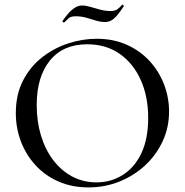

<svg xmlns="http://www.w3.org/2000/svg" viewBox="-20 -805 806 837"><path d="M366 12Q294 12 235.5 -13.5Q177 -39 135.5 -84Q94 -129 71.5 -187.5Q49 -246 49 -312Q49 -393 80.5 -454Q112 -515 164 -555.5Q216 -596 278 -616Q340 -636 401 -636Q475 -636 533.5 -609.5Q592 -583 633 -538Q674 -493 695.5 -436Q717 -379 717 -319Q717 -249 689 -189Q661 -129 612.5 -84Q564 -39 500.5 -13.5Q437 12 366 12ZM401 -10Q464 -10 515.5 -42.5Q567 -75 596.5 -137.5Q626 -200 626 -291Q626 -384 593.5 -456.5Q561 -529 501.5 -570.5Q442 -612 360 -612Q255 -612 197.5 -541Q140 -470 140 -347Q140 -276 158.5 -214.5Q177 -153 212 -107Q247 -61 295 -35.5Q343 -10 401 -10ZM462 -757Q481 -757 491.5 -764.5Q502 -772 512 -784Q514 -786 517.5 -782.5Q521 -779 519 -777Q492 -736 475 -722.5Q458 -709 439 -709Q418 -709 397.5 -715.5Q377 -722 355.5 -728Q334 -734 310 -734Q289 -734 280 -726Q271 -718 260 -707Q258 -706 254.5 -708.5Q251 -711 253 -714Q261 -726 274 -742Q287 -758 303.5 -769.5Q320 -781 338 -781Q354 -781 374 -775Q394 -769 416.5 -763Q439 -757 462 -757Z"/></svg>

Font: Cormorant Garamond Light Medium
Style: Regular
Weight: 500
Version: Version 4.001